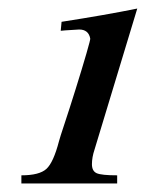

<svg xmlns="http://www.w3.org/2000/svg" viewBox="-20 -703 341 449"><path d="M301 -683 201 -353Q195 -335 195 -319Q195 -303 206 -298Q217 -293 254 -293V-274H30V-293Q72 -293 88.5 -308Q105 -323 118 -373Q120 -381 131 -414Q142 -447 157 -495Q172 -543 182 -577.5Q192 -612 191 -613Q187 -634 165 -634Q161 -634 133 -632L122 -631L124 -652Q227 -668 301 -683Z"/></svg>

Font: STIX
Style: Bold Italic
Weight: 700
Italic angle: -16.33°
Designer: MicroPress Inc., with final additions and corrections provided by Coen Hoffman, Elsevier (retired)
Version: Version 1.1.1